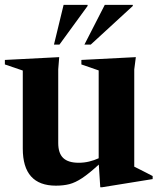

<svg xmlns="http://www.w3.org/2000/svg" viewBox="-20 -752 652 788"><path d="M219 -165Q219 -123 239.5 -103.5Q260 -84 303 -84Q325 -84 345.8 -89Q366.5 -94 385 -102.5V-463L314 -487.5V-506L537.5 -517.5L531 -467V-68Q537 -65 551 -58Q565 -51 580.5 -43Q596 -35 606.5 -29.5V-17L399 16.5H391.5L385.5 -76.5Q345 -39.5 317 -21Q289 -2.5 264.5 3.8Q240 10 209.5 10Q73.5 10 73.5 -142V-462.5L0 -487.5V-506L223 -517.5L219 -467.5ZM326.5 -569 410 -732H525V-727.5L352.5 -569ZM201.5 -569 241 -732H339.5V-727.5L224 -569Z"/></svg>

Font: Newsreader 72pt SemiBold
Style: Regular
Weight: 600
Designer: Hugues Gentile
Foundry: Production Type
Version: Version 1.003; ttfautohint (v1.8.3)